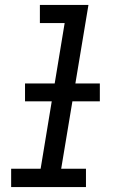

<svg xmlns="http://www.w3.org/2000/svg" viewBox="-20 -755 490 775"><path d="M25 0V-74H144L241 -662H141V-735H337L227 -74H327V0ZM81 -346V-418H383V-346Z"/></svg>

Font: Iosevka Etoile Oblique
Style: Regular
Weight: 400
Italic angle: -9°
Designer: Belleve Invis
Foundry: Belleve Invis
Version: Version 15.5.2; ttfautohint (v1.8.4)